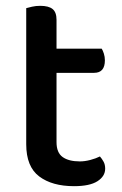

<svg xmlns="http://www.w3.org/2000/svg" viewBox="-20 -625 419 659"><path d="M174 -137Q174 -101 195 -86Q216 -71 254 -71Q271 -71 290 -76Q309 -81 323 -88Q330 -80 335.5 -70Q341 -60 341 -46Q341 -20 314.5 -3Q288 14 234 14Q159 14 114.5 -19.5Q70 -53 70 -130V-597Q77 -599 90 -602Q103 -605 118 -605Q147 -605 160.5 -594Q174 -583 174 -557V-458H329Q333 -452 336.5 -441Q340 -430 340 -418Q340 -375 303 -375H174V-137Z"/></svg>

Font: Baloo Thambi 2 Medium
Style: Regular
Weight: 500
Designer: Aadarsh Rajan and Ek Type
Foundry: Ek Type
Version: Version 1.640;hotconv 1.0.111;makeotfexe 2.5.65597; ttfautoh